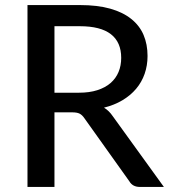

<svg xmlns="http://www.w3.org/2000/svg" viewBox="-20 -738 670 758"><path d="M292 -372Q333 -372 364.2 -382Q395.5 -392 416.5 -410.2Q437.5 -428.5 448 -453.8Q458.5 -479 458.5 -509.5Q458.5 -571.5 417.8 -603Q377 -634.5 295.5 -634.5H195V-372ZM627 0H532Q503.5 0 490.5 -22.5L313 -271.5Q304.5 -284 294.5 -289.2Q284.5 -294.5 264.5 -294.5H195V0H88.5V-718H295.5Q365 -718 415.2 -703.8Q465.5 -689.5 498.2 -663.2Q531 -637 546.8 -600Q562.5 -563 562.5 -517Q562.5 -479.5 551 -446.5Q539.5 -413.5 517.2 -387.2Q495 -361 463 -342Q431 -323 390.5 -313Q410.5 -301 425 -279.5Z"/></svg>

Font: TypoPRO Lato
Style: Regular
Weight: 500
Designer: Lukasz Dziedzic with Adam Twardoch and Botio Nikoltchev
Foundry: tyPoland Lukasz Dziedzic
Version: Version 2.010; 2014-09-01; http://www.latofonts.com/